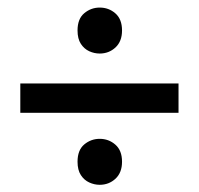

<svg xmlns="http://www.w3.org/2000/svg" viewBox="-20 -590 538 520"><path d="M463.5 -284.5H35V-364H463.5ZM250 -89.5Q235.5 -89.5 221.8 -95.8Q208 -102 199 -115.8Q190 -129.5 190 -152Q190 -183.5 208.2 -198.8Q226.5 -214 250 -214Q274.5 -214 292.5 -198.2Q310.5 -182.5 310.5 -152Q310.5 -122.5 292.8 -106Q275 -89.5 250 -89.5ZM250 -445Q235.5 -445 221.8 -451.2Q208 -457.5 199 -471.2Q190 -485 190 -507.5Q190 -539 208.2 -554.2Q226.5 -569.5 250 -569.5Q274.5 -569.5 292.5 -553.8Q310.5 -538 310.5 -507.5Q310.5 -478 292.8 -461.5Q275 -445 250 -445Z"/></svg>

Font: Argentum Novus Medium
Style: Regular
Weight: 500
Designer: Julieta Ulanovsky (font) & Cristiano Sobral (main changes)
Foundry: Julieta Ulanovsky (font) & Cristiano Sobral (main changes)
Version: Version 3.00;November 27, 2020;FontCreator 13.0.0.2655 64-bi